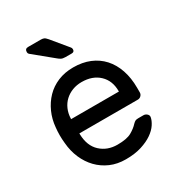

<svg xmlns="http://www.w3.org/2000/svg" viewBox="-176 -852 910 978"><g transform="rotate(-30 278.5 -362.5)"><path d="M46 0ZM321 -624Q326 -619 326 -611Q326 -595 310 -595H273Q257 -595 248 -600Q239 -605 231 -612L120 -703Q115 -708 115 -715Q115 -735 134 -735H208Q219 -735 226.5 -732Q234 -729 245 -716ZM51 -310Q55 -356 73 -396Q91 -436 120 -466Q149 -496 189.5 -513Q230 -530 280 -530Q334 -530 376.5 -512.5Q419 -495 449 -462Q479 -429 495 -382Q511 -335 511 -277V-250Q511 -239 503 -231Q495 -223 484 -223H140V-217Q142 -149 181.5 -112.5Q221 -76 280 -76Q335 -76 362.5 -91.5Q390 -107 407 -126Q415 -134 421 -137Q427 -140 439 -140H469Q480 -140 489 -132Q498 -124 496 -113Q493 -95 479 -73.5Q465 -52 438.5 -33.5Q412 -15 372.5 -2.5Q333 10 280 10Q230 10 190 -7.5Q150 -25 120.5 -55.5Q91 -86 73 -127.5Q55 -169 51 -218Q46 -264 51 -310ZM140 -307H421V-310Q421 -371 382.5 -407.5Q344 -444 280 -444Q251 -444 226 -434.5Q201 -425 182 -407.5Q163 -390 152 -365Q141 -340 140 -310Z"/></g></svg>

Font: Rubik
Style: Regular
Weight: 400
Designer: Hubert & Fischer
Foundry: Hubert & Fischer
Version: Version 1.002; ttfautohint (v1.6)